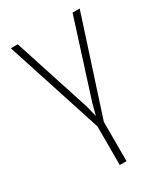

<svg xmlns="http://www.w3.org/2000/svg" viewBox="-181 -613 791 902"><g transform="rotate(-30 214.0 -162.5)"><path d="M233.4 -39.1V202.6H196.8V-39.1ZM230.5 -113.3 362.8 -528.3H401.4L230 0H201.2ZM65.4 -528.3 199.7 -113.8 228 0H199.2L27.8 -528.3Z"/></g></svg>

Font: Roboto Condensed ExtraLight
Style: Regular
Weight: 250
Designer: Christian Robertson
Foundry: Google
Version: Version 3.008; 2023